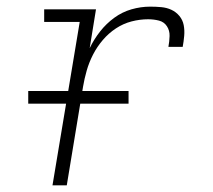

<svg xmlns="http://www.w3.org/2000/svg" viewBox="-20 -558 640 578"><path d="M138 0 220 -492H113V-530H269L250 -413Q263 -440 281.5 -463.5Q300 -487 324 -504.5Q348 -522 376 -530Q404 -538 432 -538Q449 -538 465.5 -536.5Q482 -535 496 -528.5Q510 -522 520 -510Q530 -498 533 -482.5Q536 -467 534.5 -450Q533 -433 530 -417H487Q490 -433 490.5 -449.5Q491 -466 482.5 -479Q474 -492 458.5 -496Q443 -500 426 -500Q401 -500 376 -493.5Q351 -487 329 -472.5Q307 -458 289.5 -437.5Q272 -417 260 -393.5Q248 -370 241 -345.5Q234 -321 230 -297L181 0ZM367 -246H65V-284H367Z"/></svg>

Font: Iosevka Curly Slab XLtEx
Style: Italic
Weight: 200
Width: 7
Italic angle: -9°
Monospace: yes
Designer: Belleve Invis
Foundry: Belleve Invis
Version: Version 11.1.0; ttfautohint (v1.8.3)